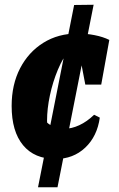

<svg xmlns="http://www.w3.org/2000/svg" viewBox="-20 -656 500 808"><path d="M222 132H140L292 -635L374 -636ZM214 13Q125 13 77 -45Q29 -103 29 -210Q29 -300 64.5 -368.5Q100 -437 162.5 -476Q225 -515 307 -515Q343 -515 378.5 -508Q414 -501 440 -488L388 -375Q308 -411 198 -411L274 -449Q245 -414 223.5 -362.5Q202 -311 190 -254.5Q178 -198 178 -148Q178 -137 180 -125.5Q182 -114 187 -105L166 -153Q181 -134 203 -124Q225 -114 250 -114Q281 -114 313.5 -129Q346 -144 376 -173L400 -161Q389 -82 338.5 -34.5Q288 13 214 13ZM339 -300 303 -488H440L406 -300Z"/></svg>

Font: Piazzolla Thin Black
Style: Italic
Weight: 900
Italic angle: -11.3°
Version: Version 2.005